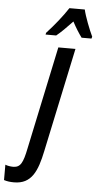

<svg xmlns="http://www.w3.org/2000/svg" viewBox="-193 -804 554 1083"><g transform="rotate(5 84.5 -263.0)"><path d="M34 -606H94C120 -627 150 -657 184 -693C202 -659 221 -629 238 -606H294L297 -617C279 -654 250 -729 242 -766H155C123 -717 81 -665 36 -616ZM-71 240C29 240 60 164 84 49L209 -540H112L-11 41C-28 126 -42 153 -84 153C-98 153 -117 150 -128 145V232C-110 238 -92 240 -71 240Z"/></g></svg>

Font: Noto Sans UI Condensed Medium
Style: Italic
Weight: 500
Width: 3
Italic angle: -12°
Designer: Monotype Design Team
Foundry: Monotype Imaging Inc.
Version: Version 1.901